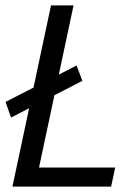

<svg xmlns="http://www.w3.org/2000/svg" viewBox="-23 -687 479 707"><path d="M105.8 0H22.8L164.8 -667H247.8ZM22.8 0 37.8 -70H401.2L386.2 0ZM259 -445.8 280.3 -389.3 17.7 -254.2 -2.7 -311.7Z"/></svg>

Font: Epunda Sans Light
Style: Italic
Weight: 300
Italic angle: -12.0243°
Designer: Simon Atzbach
Foundry: typofactur
Version: Version 2.204